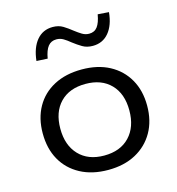

<svg xmlns="http://www.w3.org/2000/svg" viewBox="-110 -834 866 938"><g transform="rotate(-15 322.5 -365.0)"><path d="M323 9Q242 9 182.5 -23Q123 -55 91 -112Q59 -169 59 -246Q59 -322 91 -379Q123 -436 182.5 -467.5Q242 -499 323 -499Q404 -499 463 -467.5Q522 -436 554.5 -379Q587 -322 587 -246Q587 -169 554.5 -112Q522 -55 463 -23Q404 9 323 9ZM322 -64Q404 -64 450.5 -113Q497 -162 497 -246Q497 -330 450.5 -378Q404 -426 323 -426Q241 -426 194.5 -378Q148 -330 148 -246Q148 -162 194.5 -113Q241 -64 322 -64ZM177 -593 121 -596Q128 -662 159 -699Q190 -736 240 -736Q270 -736 292 -722.5Q314 -709 335 -692Q353 -678 369.5 -668Q386 -658 405 -658Q432 -658 447 -678Q462 -698 469 -739L525 -735Q519 -670 488 -633Q457 -596 407 -596Q377 -596 355 -609Q333 -622 311 -639Q293 -654 277 -663.5Q261 -673 242 -673Q215 -673 199.5 -653.5Q184 -634 177 -593Z"/></g></svg>

Font: Nunito Sans 10pt SemiExpanded
Style: Regular
Weight: 400
Width: 6
Designer: Vernon Adams
Foundry: Vernon Adams
Version: Version 3.101;gftools[0.9.27]